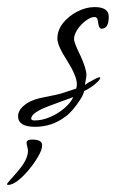

<svg xmlns="http://www.w3.org/2000/svg" viewBox="-77 -332 327 542"><path d="M22 26Q-26 26 -26 -4Q-26 -24 0 -41Q18 -52 45 -57Q64 -61 79 -64Q94 -67 105 -71L138 -82Q139 -85 139.5 -88Q140 -91 140 -94Q140 -117 113 -160Q85 -203 85 -223Q85 -247 101 -267Q117 -287 141.5 -299.5Q166 -312 190 -312Q230 -312 230 -285Q230 -251 210 -251Q202 -251 200 -268Q199 -284 190 -284Q179 -284 165 -273.5Q151 -263 141.5 -248.5Q132 -234 132 -222Q132 -211 150 -175Q167 -138 167 -120Q167 -118 166.5 -114.5Q166 -111 165 -106Q164 -102 163.5 -98Q163 -94 163 -92Q166 -95 174.5 -100Q183 -105 192 -109.5Q201 -114 204 -114Q206 -114 206 -113Q206 -108 197.5 -100Q189 -92 178.5 -85Q168 -78 160 -75V-73Q158 -64 149 -50Q140 -36 129 -23Q118 -10 108 -3Q70 26 22 26ZM21 8Q41 8 63 -1Q85 -10 103.5 -25.5Q122 -41 130 -58Q110 -51 93 -44.5Q76 -38 62 -33Q11 -14 11 3Q11 8 21 8ZM-56 190Q-57 189 -57 187Q-57 186 -49.5 177.5Q-42 169 -35 161Q-15 139 -6.5 123Q2 107 2 94Q2 92 1.5 89Q1 86 0 82Q-1 78 -1.5 75.5Q-2 73 -2 71Q-2 62 14 62Q42 62 42 78Q42 90 31.5 108.5Q21 127 5.5 146Q-10 165 -26 177.5Q-42 190 -54 190Z"/></svg>

Font: Petemoss
Style: Regular
Weight: 400
Designer: Robert E. Leuschke
Foundry: Robert E. Leuschke
Version: Version 1.010; ttfautohint (v1.8.3)